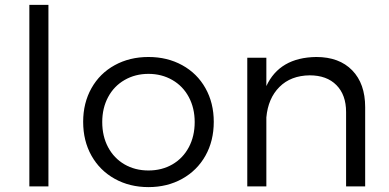

<svg xmlns="http://www.w3.org/2000/svg" viewBox="-20 -762 1592 785"><path d="M100 0V-742H178V0Z M854 -264Q854 -186 820 -125.5Q786 -65 725 -31Q664 3 587 3Q510 3 449 -31Q388 -65 354 -125.5Q320 -186 320 -264Q320 -341 354 -401.5Q388 -462 449 -495.5Q510 -529 587 -529Q664 -529 725 -495.5Q786 -462 820 -401.5Q854 -341 854 -264ZM398 -263Q398 -205 422 -160Q446 -115 489 -90Q532 -65 587 -65Q642 -65 685 -90Q728 -115 752 -160Q776 -205 776 -263Q776 -320 752 -365Q728 -410 684.5 -435Q641 -460 587 -460Q533 -460 489.5 -435Q446 -410 422 -365Q398 -320 398 -263Z M1473 -324V0H1395V-304Q1395 -374 1355.5 -414Q1316 -454 1246 -454Q1169 -453 1122.5 -406.5Q1076 -360 1069 -282V0H991V-526H1069V-410Q1123 -527 1273 -529Q1367 -529 1420 -474.5Q1473 -420 1473 -324Z"/></svg>

Font: Kalaa
Style: Regular
Weight: 400
Version: Version 1.20 June 5, 2016